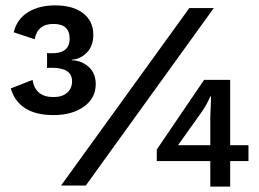

<svg xmlns="http://www.w3.org/2000/svg" viewBox="-20 -690 962 714"><path d="M185 -670Q252 -670 289.5 -640.5Q327 -611 327 -561Q327 -519 303 -494.5Q279 -470 247 -468V-466Q283 -465 309.5 -441.5Q336 -418 336 -377Q336 -325 292 -293.5Q248 -262 179 -262Q50 -262 20 -361L101 -393Q111 -329 179 -329Q211 -329 229.5 -345Q248 -361 248 -388Q248 -438 172 -438Q161 -438 155 -437V-493Q160 -492 169 -492Q239 -490 239 -546Q239 -601 179 -601Q119 -601 109 -544L31 -570Q43 -619 84 -644.5Q125 -670 185 -670ZM207 0 684 -660H775L299 0ZM904 -150V-91H836V4H762V-91H563V-134L739 -393H836V-150ZM642 -150H762V-253Q762 -256 765 -331H762Q749 -301 731 -275Z"/></svg>

Font: Elaine Sans Medium
Style: Regular
Weight: 500
Designer: Wei Huang
Foundry: Wei Huang
Version: Version 2.001;PS 002.001;hotconv 1.0.88;makeotf.lib2.5.64775